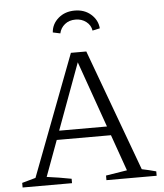

<svg xmlns="http://www.w3.org/2000/svg" viewBox="-58 -906 817 956"><g transform="rotate(-5 351.0 -427.5)"><path d="M615 -39Q650 -32 686 -22V0H435V-23L541 -40L477 -221H206L140 -42Q171 -38 201.5 -33Q232 -28 263 -22V0H16V-23L84 -42L314 -647H391ZM222 -266H461L344 -597ZM351 -855Q400 -855 432.5 -826Q465 -797 468 -756L431 -748Q427 -775 404.5 -792.5Q382 -810 351 -810Q319 -810 297.5 -792.5Q276 -775 270 -748L233 -756Q236 -798 269 -826.5Q302 -855 351 -855Z"/></g></svg>

Font: Piazzolla Light
Style: Regular
Weight: 300
Designer: Juan Pablo del Peral
Foundry: Huerta Tipografica
Version: Version 1.330